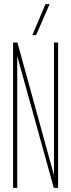

<svg xmlns="http://www.w3.org/2000/svg" viewBox="-20 -905 343 925"><path d="M43 0V-700H64L240 -61V-700H260V0H239L63 -635V0ZM136 -736 199 -885H219L154 -736Z"/></svg>

Font: Georama ExtraCondensed Thin
Style: Regular
Weight: 100
Width: 2
Designer: Jean-Baptiste Levee
Foundry: Production Type
Version: Version 1.001